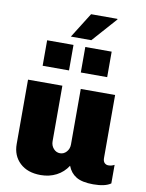

<svg xmlns="http://www.w3.org/2000/svg" viewBox="-101 -1009 830 1090"><g transform="rotate(10 314.0 -464.5)"><path d="M244 -191Q244 -166 259.5 -148.5Q275 -131 297 -131Q319 -131 334.5 -148.5Q350 -166 350 -191V-511H548V-148Q548 -129 557 -120Q566 -111 579 -111Q598 -111 614 -120V-13Q582 10 513 10Q449 10 415 -10.5Q381 -31 366 -71Q341 -32 300.5 -11Q260 10 210 10Q134 10 90 -31.5Q46 -73 46 -140V-511H244ZM485 -939 487 -936 361 -794H243L334 -939ZM266 -603H114V-750H266ZM486 -603H334V-750H486Z"/></g></svg>

Font: Chivo Black
Style: Regular
Weight: 900
Designer: Hector Gatti
Foundry: Omnibus-Type
Version: Version 1.007